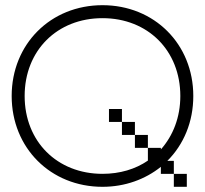

<svg xmlns="http://www.w3.org/2000/svg" viewBox="-20 -720 790 740"><path d="M600 -50H650V-100H625C688 -163 725 -250 725 -350C725 -550 575 -700 375 -700C175 -700 25 -550 25 -350C25 -150 175 0 375 0C462 0 540 -29 600 -77ZM75 -350C75 -525 200 -650 375 -650C550 -650 675 -525 675 -350C675 -268 647 -197 600 -144V-150H550V-101C502 -68 442 -50 375 -50C200 -50 75 -175 75 -350ZM400 -250H450V-300H400ZM450 -200H500V-250H450ZM500 -150H550V-200H500ZM650 0H700V-50H650Z"/></svg>

Font: LS-VG5000 Light
Style: Regular
Weight: 400
Designer: Justin Bihan, 2021
Foundry: Justin Bihan, 2021
Version: Version 1.000;Glyphs 3.1.2 (3151)